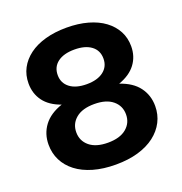

<svg xmlns="http://www.w3.org/2000/svg" viewBox="-125 -788 862 907"><g transform="rotate(-20 306.0 -334.0)"><path d="M306 10Q243 10 193 -4.5Q143 -19 108.5 -45.5Q74 -72 56 -108Q38 -144 38 -187Q38 -241 68.5 -282Q99 -323 161 -344Q104 -364 76 -402Q48 -440 48 -491Q48 -533 66 -567Q84 -601 117.5 -626Q151 -651 199 -664.5Q247 -678 306 -678Q365 -678 413 -664.5Q461 -651 494.5 -626Q528 -601 546 -567Q564 -533 564 -491Q564 -440 535.5 -402Q507 -364 450 -344Q513 -323 543.5 -282Q574 -241 574 -187Q574 -144 555.5 -108Q537 -72 502.5 -45.5Q468 -19 418.5 -4.5Q369 10 306 10ZM306 -100Q366 -100 398.5 -127Q431 -154 431 -197Q431 -240 398.5 -267Q366 -294 306 -294Q246 -294 213.5 -267Q181 -240 181 -197Q181 -154 213.5 -127Q246 -100 306 -100ZM306 -394Q360 -394 390.5 -417.5Q421 -441 421 -481Q421 -522 390.5 -545Q360 -568 306 -568Q252 -568 221.5 -545Q191 -522 191 -481Q191 -441 221.5 -417.5Q252 -394 306 -394Z"/></g></svg>

Font: Celebes
Style: Bold
Weight: 700
Designer: Anugrah Pasau
Foundry: Lafontype
Version: Version 1.000; ttfautohint (v1.8.4)